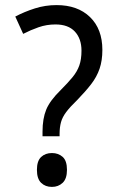

<svg xmlns="http://www.w3.org/2000/svg" viewBox="-20 -815 466 754"><path d="M202 -795Q285 -795 333.5 -748Q382 -701 382 -619Q382 -577 371 -545Q360 -513 338 -484.5Q316 -456 283 -422Q255 -395 240 -375Q225 -355 219.5 -335Q214 -315 214 -289V-280H147V-298Q147 -349 161.5 -384.5Q176 -420 219 -462Q247 -490 265 -512Q283 -534 291.5 -558Q300 -582 300 -616Q300 -663 274 -691Q248 -719 198 -719Q163 -719 131.5 -708Q100 -697 71 -682L40 -750Q76 -769 117 -782Q158 -795 202 -795ZM184 -81Q158 -81 141.5 -97Q125 -113 125 -148Q125 -183 141.5 -198.5Q158 -214 184 -214Q209 -214 226 -199Q243 -184 243 -148Q243 -113 226 -97Q209 -81 184 -81Z"/></svg>

Font: Noto Sans Kannada UI SemiCondensed
Style: Regular
Weight: 400
Width: 4
Designer: Jelle Bosma - Monotype Design Team
Foundry: Monotype Imaging Inc.
Version: Version 2.005; ttfautohint (v1.8.4.7-5d5b)